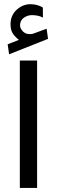

<svg xmlns="http://www.w3.org/2000/svg" viewBox="-20 -898 272 917"><path d="M70.3 -707.5Q53.7 -720.2 42 -736.8Q30.3 -753.4 30.3 -782.2Q30.3 -824.2 59.3 -851.1Q88.4 -877.9 125.5 -877.9Q157.7 -877.9 184.6 -862.3L185.1 -814Q169.9 -821.8 156.7 -823.7Q143.6 -825.7 132.3 -825.7Q111.3 -825.7 93.5 -813Q75.7 -800.3 75.7 -775.9Q76.2 -760.7 91.1 -746.3Q106 -731.9 133.3 -735.8Q134.3 -735.8 135.5 -736.3Q136.7 -736.8 138.2 -737.3L202.6 -760.7L209.5 -712.4L23.4 -638.7L16.6 -686.5ZM157.2 -608.9V-0.5H74.7V-608.9Z"/></svg>

Font: Vazirmatn UI FD
Style: Regular
Weight: 400
Designer: Saber Rastikerdar
Foundry: Saber Rastikerdar
Version: Version 33.003